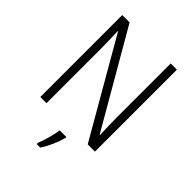

<svg xmlns="http://www.w3.org/2000/svg" viewBox="-262 -838 1183 1183"><g transform="rotate(45 329.0 -246.5)"><path d="M567 0V-714H513V-251C513 -203 515 -139 517 -94H514L155 -714H91V0H145V-466C145 -524 143 -575 141 -624H144L504 0ZM379 69V61H321C316 103 294 178 280 211V221H311C341 177 367 115 379 69Z"/></g></svg>

Font: Noto Sans SemiCondensed Light
Style: Regular
Weight: 300
Width: 4
Designer: Monotype Design Team
Foundry: Monotype Imaging Inc.
Version: Version 2.013